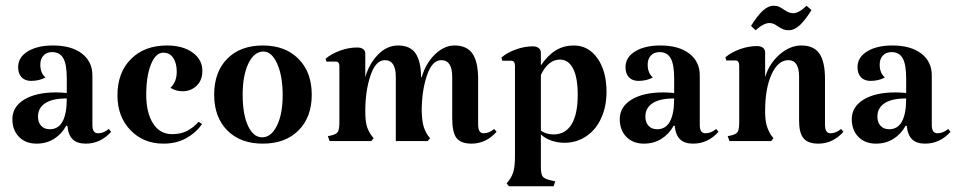

<svg xmlns="http://www.w3.org/2000/svg" viewBox="-20 -490 3322 667"><path d="M88 -209Q67 -209 55 -221.5Q43 -234 43 -257Q43 -291 76.5 -311.5Q110 -332 164 -332Q228 -332 264.5 -304Q301 -276 301 -228V-55Q301 -27 321 -27Q340 -27 358 -42L366 -32Q329 9 278 9Q248 9 232.5 -6Q217 -21 214 -53H210Q194 -24 167.5 -7.5Q141 9 107 9Q69 9 46 -14.5Q23 -38 23 -76Q23 -119 64 -144Q105 -169 175 -169Q188 -169 212 -167V-217Q212 -266 200 -287.5Q188 -309 161 -309Q142 -309 131 -297Q120 -285 120 -266Q120 -236 138 -221Q117 -209 88 -209ZM212 -148Q162 -148 137 -131.5Q112 -115 112 -85Q112 -65 123 -53Q134 -41 153 -41Q212 -41 212 -148Z M614 -173Q591 -173 572 -185Q594 -205 594 -241Q594 -270 582 -288.5Q570 -307 547 -307Q521 -307 504.5 -266.5Q488 -226 488 -161Q488 -99 511.5 -61.5Q535 -24 578 -24Q608 -24 629.5 -35Q651 -46 670 -67L682 -59Q661 -29 627 -10Q593 9 548 9Q478 9 433 -38Q388 -85 388 -159Q388 -238 435 -285Q482 -332 560 -332Q615 -332 649 -307.5Q683 -283 683 -244Q683 -211 663 -192Q643 -173 614 -173Z M893 -332Q971 -332 1017 -285.5Q1063 -239 1063 -161Q1063 -83 1017 -37Q971 9 893 9Q815 9 769.5 -37Q724 -83 724 -161Q724 -240 769.5 -286Q815 -332 893 -332ZM895 -311Q863 -311 843 -269.5Q823 -228 823 -161Q823 -93 841.5 -53Q860 -13 891 -13Q922 -13 942 -53.5Q962 -94 962 -159Q962 -226 943 -268.5Q924 -311 895 -311Z M1363 -332Q1324 -332 1293 -300Q1262 -268 1249 -222V-304Q1249 -314 1241.5 -319.5Q1234 -325 1221 -325Q1191 -325 1161 -314Q1131 -303 1111 -286L1114 -276H1146Q1159 -276 1159 -261V-66Q1159 -41 1154 -32.5Q1149 -24 1133 -20L1119 -17L1125 0H1270L1278 -10L1270 -20Q1258 -37 1253.5 -55Q1249 -73 1249 -104Q1249 -174 1267 -227.5Q1285 -281 1317 -281Q1355 -281 1355 -223V0H1466L1474 -10L1466 -20Q1455 -37 1450.5 -55Q1446 -73 1445 -104Q1445 -174 1463 -227.5Q1481 -281 1513 -281Q1551 -281 1551 -223V-79Q1551 -30 1566 -10.5Q1581 9 1618 9Q1668 9 1705 -32L1697 -42Q1679 -27 1660 -27Q1641 -27 1641 -57V-215Q1641 -275 1621.5 -303.5Q1602 -332 1559 -332Q1523 -332 1491 -301Q1459 -270 1445 -222H1443Q1442 -279 1423 -305.5Q1404 -332 1363 -332Z M2087 -171Q2087 -120 2068.5 -79.5Q2050 -39 2016.5 -16.5Q1983 6 1941 6Q1917 6 1895.5 -1.5Q1874 -9 1859 -23V91Q1859 115 1865.5 123.5Q1872 132 1896 137L1909 140L1903 157H1748L1740 147L1748 137Q1760 121 1764.5 102.5Q1769 84 1769 53V-261Q1769 -279 1756 -279H1725L1722 -290Q1741 -307 1771.5 -318Q1802 -329 1831 -329Q1844 -329 1851.5 -323Q1859 -317 1859 -307V-263Q1884 -299 1911.5 -315.5Q1939 -332 1973 -332Q2024 -332 2055.5 -287.5Q2087 -243 2087 -171ZM1987 -161Q1987 -220 1971 -251.5Q1955 -283 1925 -283Q1885 -283 1859 -230V-36Q1878 -23 1903 -23Q1944 -23 1965.5 -58Q1987 -93 1987 -161Z M2198 -209Q2177 -209 2165 -221.5Q2153 -234 2153 -257Q2153 -291 2186.5 -311.5Q2220 -332 2274 -332Q2338 -332 2374.5 -304Q2411 -276 2411 -228V-55Q2411 -27 2431 -27Q2450 -27 2468 -42L2476 -32Q2439 9 2388 9Q2358 9 2342.5 -6Q2327 -21 2324 -53H2320Q2304 -24 2277.5 -7.5Q2251 9 2217 9Q2179 9 2156 -14.5Q2133 -38 2133 -76Q2133 -119 2174 -144Q2215 -169 2285 -169Q2298 -169 2322 -167V-217Q2322 -266 2310 -287.5Q2298 -309 2271 -309Q2252 -309 2241 -297Q2230 -285 2230 -266Q2230 -236 2248 -221Q2227 -209 2198 -209ZM2322 -148Q2272 -148 2247 -131.5Q2222 -115 2222 -85Q2222 -65 2233 -53Q2244 -41 2263 -41Q2322 -41 2322 -148Z M2865 -27Q2884 -27 2902 -42L2910 -32Q2873 9 2823 9Q2787 9 2771.5 -9.5Q2756 -28 2756 -70V-223Q2756 -281 2719 -281Q2683 -281 2660.5 -232Q2638 -183 2638 -104Q2638 -74 2643 -55.5Q2648 -37 2659 -20L2667 -10L2659 0H2514L2508 -17L2522 -20Q2538 -24 2543 -32.5Q2548 -41 2548 -66V-261Q2548 -280 2535 -280H2503L2500 -291Q2520 -308 2550 -319Q2580 -330 2610 -330Q2623 -330 2630.5 -324Q2638 -318 2638 -308V-222Q2652 -269 2688 -300.5Q2724 -332 2764 -332Q2807 -332 2826.5 -304Q2846 -276 2846 -215V-57Q2846 -27 2865 -27ZM2720 -385Q2709 -385 2701.5 -388Q2694 -391 2683 -398Q2676 -403 2669 -406.5Q2662 -410 2653 -410Q2633 -410 2605 -385L2589 -400Q2610 -434 2629 -452Q2648 -470 2668 -470Q2679 -470 2686.5 -466.5Q2694 -463 2704 -456Q2722 -444 2735 -444Q2755 -444 2782 -470L2799 -455Q2778 -421 2759 -403Q2740 -385 2720 -385Z M3004 -209Q2983 -209 2971 -221.5Q2959 -234 2959 -257Q2959 -291 2992.5 -311.5Q3026 -332 3080 -332Q3144 -332 3180.5 -304Q3217 -276 3217 -228V-55Q3217 -27 3237 -27Q3256 -27 3274 -42L3282 -32Q3245 9 3194 9Q3164 9 3148.5 -6Q3133 -21 3130 -53H3126Q3110 -24 3083.5 -7.5Q3057 9 3023 9Q2985 9 2962 -14.5Q2939 -38 2939 -76Q2939 -119 2980 -144Q3021 -169 3091 -169Q3104 -169 3128 -167V-217Q3128 -266 3116 -287.5Q3104 -309 3077 -309Q3058 -309 3047 -297Q3036 -285 3036 -266Q3036 -236 3054 -221Q3033 -209 3004 -209ZM3128 -148Q3078 -148 3053 -131.5Q3028 -115 3028 -85Q3028 -65 3039 -53Q3050 -41 3069 -41Q3128 -41 3128 -148Z"/></svg>

Font: Katibeh
Style: Regular
Weight: 400
Designer: Arabic design by Kourosh Beigpour, Latin design by Eduardo Tunni, engineering by Lasse Fister
Version: Version 1.0010g